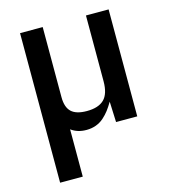

<svg xmlns="http://www.w3.org/2000/svg" viewBox="-106 -584 762 867"><g transform="rotate(-15 275.5 -150.5)"><path d="M67.9 199.2V-500H173.8V-171.9Q173.8 -125 196.5 -103.5Q219.2 -82 269 -82Q323.2 -82 349.6 -107.9Q376 -133.8 376 -192.9V-500H481.9V0H382.8L378.9 -96.2Q366.2 -74.7 354.5 -59.3Q342.8 -43.9 326.7 -29.5Q310.5 -15.1 290 -7.6Q269.5 0 245.1 0Q203.1 0 173.8 -22V199.2Z"/></g></svg>

Font: TASA Orbiter Text Medium
Style: Regular
Weight: 500
Designer: Weizhong Zhang
Version: Version 1.000;Glyphs 3.1.2 (3151)